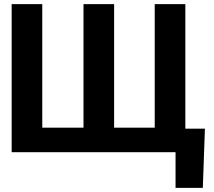

<svg xmlns="http://www.w3.org/2000/svg" viewBox="-20 -731 1029 922"><path d="M36 0H823V171H954L964 -113H870V-711H723V-118H528V-711H381V-118H183V-711H36Z"/></svg>

Font: Asimov Pro
Style: Bd
Weight: 700
Designer: Google
Version: Version 2.000980; 2014